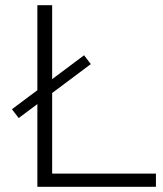

<svg xmlns="http://www.w3.org/2000/svg" viewBox="-20 -720 630 740"><path d="M124 0V-700H181V-51H581V0ZM52 -265 26 -299 304 -507 330 -473Z"/></svg>

Font: Montserrat-Alt1 Light
Style: Regular
Weight: 300
Designer: Differentunic
Foundry: Differentunic
Version: Version 7.222